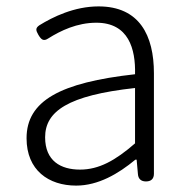

<svg xmlns="http://www.w3.org/2000/svg" viewBox="-20 -567 587 600"><path d="M461 -253V-338C461 -456 416 -547 288 -547C212 -547 145 -514 103 -488C90 -479 92 -472 100 -458C109 -443 116 -437 131 -447C169 -471 221 -496 281 -496C382 -496 404 -414 402 -335C168 -309 63 -252 63 -135C63 -35 132 13 218 13C287 13 350 -24 403 -68H407L411 -23C412 -8 421 0 436 0C452 0 461 -8 461 -24V-169ZM402 -248V-205V-119C340 -65 289 -37 230 -37C170 -37 121 -64 121 -138C121 -219 192 -269 402 -292Z"/></svg>

Font: GenSenRounded2 TW L
Style: Regular
Weight: 300
Version: Version 2.100;PS 2.1;hotconv 16.6.51;makeotf.lib2.5.65220 DE